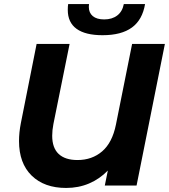

<svg xmlns="http://www.w3.org/2000/svg" viewBox="-20 -917 835 949"><path d="M795 -700 655 0H498L513 -74Q472 -32 420 -10Q368 12 307 12Q199 12 136.5 -49Q74 -110 74 -220Q74 -262 83 -308L161 -700H324L244 -304Q238 -273 238 -246Q238 -186 270 -156Q302 -126 363 -126Q435 -126 485 -169Q535 -212 553 -301L633 -700ZM315 -868Q315 -887 317 -897H420Q419 -892 419 -883Q419 -854 438.5 -837.5Q458 -821 495 -821Q534 -821 559.5 -840.5Q585 -860 592 -897H697Q684 -819 632 -781Q580 -743 487 -743Q402 -743 358.5 -774.5Q315 -806 315 -868Z"/></svg>

Font: Montserrat Alternates
Style: Bold Italic
Weight: 700
Italic angle: -11.3°
Designer: Julieta Ulanovsky
Foundry: Julieta Ulanovsky
Version: Version 7.200